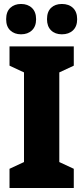

<svg xmlns="http://www.w3.org/2000/svg" viewBox="-20 -948 420 968"><path d="M352 0H28V-97L101 -131V-583L28 -617V-714H352V-617L279 -583V-131L352 -97ZM11 -851Q11 -889 32 -908.5Q53 -928 86 -928Q120 -928 141 -908Q162 -888 162 -851Q162 -815 141 -795Q120 -775 86 -775Q53 -775 32 -794.5Q11 -814 11 -851ZM217 -851Q217 -889 237.5 -908.5Q258 -928 292 -928Q327 -928 348 -908Q369 -888 369 -851Q369 -815 348 -795Q327 -775 292 -775Q258 -775 237.5 -795Q217 -815 217 -851Z"/></svg>

Font: Noto Sans Gujarati Condensed Black
Style: Regular
Weight: 900
Width: 3
Designer: Jelle Bosma - Monotype Design Team, Universal Thirst
Foundry: Monotype Imaging Inc.
Version: Version 2.106; ttfautohint (v1.8.4.7-5d5b)